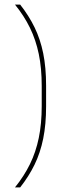

<svg xmlns="http://www.w3.org/2000/svg" viewBox="-20 -695 308 833"><path d="M161 -322Q161 -399.5 148.2 -460.8Q135.5 -522 110 -574.2Q84.5 -626.5 45 -675H67.5Q105 -627.5 130 -576.2Q155 -525 167.5 -463.5Q180 -402 180 -323.5V-233.5Q180 -155.5 167.5 -93.8Q155 -32 130 19.2Q105 70.5 67.5 118H45Q84.5 69 110 17Q135.5 -35 148.2 -96.5Q161 -158 161 -235Z"/></svg>

Font: Anek Telugu Thin
Style: Regular
Weight: 250
Version: Version 1.003